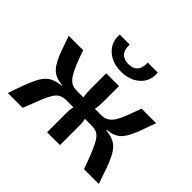

<svg xmlns="http://www.w3.org/2000/svg" viewBox="-160 -918 1129 1129"><g transform="rotate(45 404.0 -354.0)"><path d="M768 -491Q750 -441 736.5 -404Q723 -367 710 -341Q697 -315 681.5 -297.5Q666 -280 644 -270.5Q622 -261 590 -258V-254Q623 -251 646.5 -241.5Q670 -232 687 -214.5Q704 -197 718.5 -168.5Q733 -140 748 -98.5Q763 -57 782 0H659Q636 -64 619 -105.5Q602 -147 587 -171Q572 -195 553.5 -204Q535 -213 507 -213L506 -296Q532 -296 551 -307Q570 -318 584.5 -341Q599 -364 613.5 -401Q628 -438 647 -491ZM161 -491Q179 -438 194.5 -401Q210 -364 224.5 -341Q239 -318 257 -307Q275 -296 301 -296L300 -213Q274 -213 255.5 -204Q237 -195 222 -171Q207 -147 190.5 -105.5Q174 -64 149 0H26Q45 -57 60.5 -98.5Q76 -140 90.5 -168.5Q105 -197 122 -214.5Q139 -232 162.5 -241.5Q186 -251 219 -254V-258Q187 -261 165 -270.5Q143 -280 127 -297.5Q111 -315 98 -341Q85 -367 71.5 -404Q58 -441 41 -491ZM376 -296V-213H277V-296ZM459 -491V-356Q459 -330 455 -305Q451 -280 442 -257Q449 -235 454 -211.5Q459 -188 459 -168V0H352V-168Q352 -188 357.5 -211.5Q363 -235 369 -257Q360 -280 356.5 -305Q353 -330 353 -356V-491ZM532 -296V-213H436V-296ZM481 -708H564Q569 -667 551 -633.5Q533 -600 496 -579.5Q459 -559 407 -559Q355 -559 318 -579.5Q281 -600 262.5 -633.5Q244 -667 248 -708H331Q329 -664 349 -642.5Q369 -621 407 -621Q444 -621 463.5 -642.5Q483 -664 481 -708Z"/></g></svg>

Font: Exo 2 SemiBold
Style: Regular
Weight: 600
Designer: Natanael Gama
Foundry: Natanael Gama
Version: Version 2.010